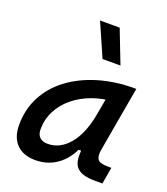

<svg xmlns="http://www.w3.org/2000/svg" viewBox="-146 -897 877 1008"><g transform="rotate(20 293.0 -392.5)"><path d="M169.4 10.3Q101.1 10.3 63.7 -27.8Q26.4 -65.9 26.4 -135.3Q26.4 -223.1 64.2 -294.7Q102.1 -366.2 170.4 -417Q238.8 -467.8 330.3 -495.1Q421.9 -522.5 529.3 -522.5H540L476.1 -158.2Q469.7 -120.6 482.7 -104.5Q495.6 -88.4 537.6 -88.4H558.6L542.5 4.9H502.4Q460 4.9 433.8 -3.9Q407.7 -12.7 394.8 -29.8Q381.8 -46.9 378.9 -72.3Q376 -97.7 380.4 -131.3L409.7 -118.7H353L380.4 -158.2Q354 -78.1 298.6 -33.9Q243.2 10.3 169.4 10.3ZM201.2 -92.3Q269.5 -92.3 320.6 -153.3Q371.6 -214.4 391.6 -325.7L417 -467.3L458.5 -419.9Q392.1 -417 334 -395.8Q275.9 -374.5 232.4 -338.6Q189 -302.7 164.6 -255.1Q140.1 -207.5 140.1 -151.9Q140.1 -122.6 155.8 -107.4Q171.4 -92.3 201.2 -92.3ZM319.8 -609.4 238.3 -794.9H348.1L419.9 -609.4Z"/></g></svg>

Font: Cascadia Mono Medium
Style: Italic
Weight: 500
Italic angle: -10°
Monospace: yes
Designer: Aaron Bell
Foundry: Saja Typeworks
Version: Version 2407.024